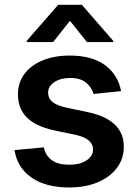

<svg xmlns="http://www.w3.org/2000/svg" viewBox="-20 -790 589 820"><path d="M497.1 -400.9 379.9 -388.7Q372.6 -415.5 348.4 -436.3Q324.2 -457 279.3 -457Q239.3 -457 212.4 -439.5Q185.5 -421.9 185.5 -394.5Q185.5 -370.6 203.4 -355.2Q221.2 -339.8 262.2 -330.6L355.5 -311Q508.8 -278.3 508.8 -163.6Q508.8 -111.8 479 -72.5Q449.2 -33.2 396.7 -11.2Q344.2 10.7 275.9 10.7Q175.8 10.7 114.7 -31.5Q53.7 -73.7 42 -148.9L167 -160.6Q184.1 -86.4 275.4 -86.4Q321.3 -86.4 349.4 -105Q377.4 -123.5 377.4 -151.4Q377.4 -197.3 303.7 -213.9L210.4 -233.4Q131.8 -250.5 94.2 -288.8Q56.6 -327.1 56.6 -386.7Q56.6 -437.5 84.7 -474.6Q112.8 -511.7 162.4 -532.2Q211.9 -552.7 277.8 -552.7Q373.5 -552.7 428.7 -511.7Q483.9 -470.7 497.1 -400.9ZM351.1 -610.4 278.8 -701.2 207 -610.4H94.2V-615.7L228.5 -769.5H329.6L463.4 -615.7V-610.4Z"/></svg>

Font: Inter Semi Bold
Style: Regular
Weight: 600
Designer: Rasmus Andersson
Foundry: rsms
Version: Version 4.000;git-e0f93cc